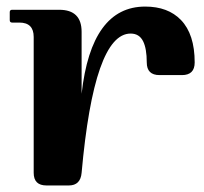

<svg xmlns="http://www.w3.org/2000/svg" viewBox="-20 -567 625 587"><path d="M122.1 0Q83 0 83 -38.6V-454.1Q83 -498 39.1 -498H17.1Q9.8 -498 9.8 -505.4V-529.8Q9.8 -537.1 17.1 -537.1H161.1Q229.5 -537.1 229.5 -469.7V-280.3Q259.3 -546.9 423.8 -546.9Q493.7 -546.9 533.2 -505.9Q575.2 -462.4 575.2 -376Q575.2 -337.4 536.1 -337.4H467.8Q428.7 -337.4 428.7 -376Q428.7 -418.5 417.5 -440.9Q405.8 -464.4 379.4 -464.4Q267.6 -464.4 229.5 -38.6Q226.1 0 190.4 0Z"/></svg>

Font: Simply Serif
Style: Bold
Weight: 700
Designer: Wojciech Kalinowski "wmk69" (wmk69@o2.pl)
Foundry: Wojciech Kalinowski "wmk69" (wmk69@o2.pl)
Version: Version 1.0.0; 2022-02-18